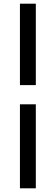

<svg xmlns="http://www.w3.org/2000/svg" viewBox="-20 -770 295 1040"><path d="M88 -309V-750H174V-309ZM88 250V-205H174V250Z"/></svg>

Font: Source Sans 3 ExtraLight
Style: Bold Italic
Weight: 700
Italic angle: -11°
Version: Version 3.052;hotconv 1.1.0;makeotfexe 2.6.0